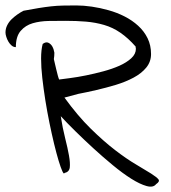

<svg xmlns="http://www.w3.org/2000/svg" viewBox="-30 -644 629 706"><path d="M193.4 -216.8Q200.2 -172.9 209.5 -136.2Q218.8 -99.6 223.6 -72.3Q228.5 -44.9 226.6 -28.3Q224.6 -11.7 207 -7.8Q205.1 -2 199.2 -14.6Q193.4 -27.3 185.5 -53.2Q177.7 -79.1 168.9 -115.2Q160.2 -151.4 151.9 -191.9Q143.6 -232.4 136.7 -275.4Q129.9 -318.4 125.5 -357.4Q121.1 -396.5 121.1 -428.7Q121.1 -460.9 127 -482.4Q138.7 -491.2 147.9 -486.8Q157.2 -482.4 162.6 -472.7Q168 -462.9 169.9 -450.2Q169.9 -437.5 168 -426.8Q168.9 -422.9 171.4 -412.1Q173.8 -401.4 176.8 -389.2Q179.7 -377 182.6 -366.2Q185.5 -355.5 187.5 -351.6Q201.2 -353.5 228 -356.9Q254.9 -360.4 286.1 -366.7Q317.4 -373 350.1 -381.8Q382.8 -390.6 409.2 -402.3Q435.5 -414.1 452.6 -429.7Q469.7 -445.3 469.7 -464.8Q469.7 -466.8 468.8 -469.7V-472.7Q441.4 -503.9 413.1 -523.4Q384.8 -543 353 -552.2Q321.3 -561.5 286.1 -564.5Q251 -567.4 210.9 -567.4Q181.6 -567.4 149.4 -566.9Q117.2 -566.4 90.3 -558.6Q63.5 -550.8 45.9 -530.3Q28.3 -509.8 28.3 -470.7Q19.5 -470.7 12.7 -476.6Q5.9 -482.4 1 -490.7Q-3.9 -499 -6.8 -508.3Q-9.8 -517.6 -9.8 -524.4Q-9.8 -538.1 -3.9 -550.3Q2 -562.5 11.7 -572.3Q21.5 -582 33.2 -590.3Q44.9 -598.6 56.6 -604.5Q87.9 -610.4 111.8 -614.3Q135.7 -618.2 157.2 -620.6Q178.7 -623 200.7 -623.5Q222.7 -624 250 -624Q277.3 -624 307.6 -619.6Q337.9 -615.2 369.1 -606.4Q400.4 -597.7 428.2 -583.5Q456.1 -569.3 478 -549.3Q500 -529.3 512.7 -503.4Q525.4 -477.5 525.4 -445.3Q525.4 -417 507.8 -395.5Q490.2 -374 460.9 -358.4Q431.6 -342.8 396 -332Q360.4 -321.3 324.7 -313Q289.1 -304.7 257.8 -298.8Q226.6 -291 207 -285.2Q255.9 -217.8 303.7 -170.9Q351.6 -124 393.6 -91.8Q435.5 -59.6 469.7 -39.6Q503.9 -19.5 525.4 -5.9Q546.9 7.8 552.7 15.6Q558.6 23.4 543.9 33.2Q533.2 46.9 508.8 40Q484.4 33.2 452.6 13.2Q420.9 -6.8 384.8 -36.6Q348.6 -66.4 313.5 -98.6Q278.3 -130.9 246.6 -162.1Q214.8 -193.4 193.4 -216.8Z"/></svg>

Font: Indie Flower
Style: Regular
Weight: 400
Designer: Kimberly Geswein
Foundry: Kimberly Geswein
Version: Version 1.001 2010